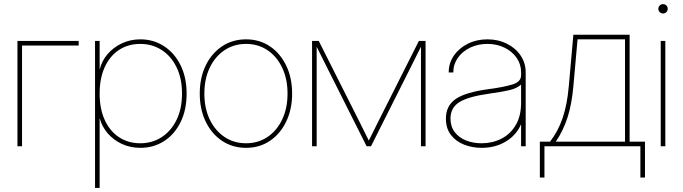

<svg xmlns="http://www.w3.org/2000/svg" viewBox="-20 -716 3343 940"><path d="M365.2 -515.6V-493.2H87.9V0H65.4V-515.6Z M445.3 204.1V-515.6H467.8V-376H468.3Q478 -417.5 506.3 -450.7Q534.7 -483.9 576.4 -503.7Q618.2 -523.4 667 -523.4Q731 -523.4 782.2 -490.5Q833.5 -457.5 863.5 -397.7Q893.6 -337.9 893.6 -257.8Q893.6 -177.2 863.8 -117.4Q834 -57.6 783 -24.9Q731.9 7.8 667 7.8Q618.2 7.8 576.9 -11.2Q535.6 -30.3 507.3 -63.2Q479 -96.2 468.3 -136.7H467.8V204.1ZM667 -14.6Q725.1 -14.6 771.2 -44.4Q817.4 -74.2 844.2 -128.7Q871.1 -183.1 871.1 -257.8Q871.1 -332.5 844.2 -387.2Q817.4 -441.9 771.2 -471.4Q725.1 -501 667 -501Q607.4 -501 562.5 -471.4Q517.6 -441.9 492.7 -387.2Q467.8 -332.5 467.8 -257.8Q467.8 -183.1 492.7 -128.7Q517.6 -74.2 562.5 -44.4Q607.4 -14.6 667 -14.6Z M1184.6 7.8Q1118.2 7.8 1066.9 -26.6Q1015.6 -61 986.8 -121.1Q958 -181.2 958 -257.8Q958 -335 986.8 -394.8Q1015.6 -454.6 1066.9 -489Q1118.2 -523.4 1184.6 -523.4Q1251 -523.4 1301.8 -489Q1352.5 -454.6 1381.3 -394.8Q1410.2 -335 1410.2 -257.8Q1410.2 -181.2 1381.3 -121.1Q1352.5 -61 1301.8 -26.6Q1251 7.8 1184.6 7.8ZM1184.6 -14.6Q1244.1 -14.6 1290 -45.7Q1335.9 -76.7 1361.8 -131.6Q1387.7 -186.5 1387.7 -257.8Q1387.7 -329.1 1361.8 -384Q1335.9 -439 1290 -470Q1244.1 -501 1184.6 -501Q1125 -501 1078.9 -470Q1032.7 -439 1006.6 -384Q980.5 -329.1 980.5 -257.8Q980.5 -186.5 1006.6 -131.6Q1032.7 -76.7 1078.9 -45.7Q1125 -14.6 1184.6 -14.6Z M1507.8 0V-515.6H1540.5L1741.2 -117.2Q1752.4 -94.7 1763.4 -72.5Q1774.4 -50.3 1785.6 -27.8Q1796.9 -50.3 1807.9 -72.5Q1818.8 -94.7 1830.1 -117.2L2030.8 -515.6H2063.5V0H2041V-487.3Q2013.2 -431.2 1984.9 -375L1796.4 0H1774.9L1586.4 -375Q1558.1 -431.2 1530.3 -487.3V0Z M2337.9 7.8Q2293 7.8 2252.9 -7.6Q2212.9 -22.9 2188 -54.9Q2163.1 -86.9 2163.1 -135.7Q2163.1 -198.7 2211.7 -231.9Q2260.3 -265.1 2377 -280.3Q2446.3 -289.6 2488.8 -302.5Q2531.2 -315.4 2531.2 -347.7V-361.3Q2531.2 -401.4 2509.3 -432.9Q2487.3 -464.4 2450 -482.7Q2412.6 -501 2366.2 -501Q2319.8 -501 2281.7 -482.7Q2243.7 -464.4 2221.4 -432.6Q2199.2 -400.9 2199.2 -361.3H2176.8Q2176.8 -407.2 2202.1 -443.8Q2227.5 -480.5 2270.5 -502Q2313.5 -523.4 2366.2 -523.4Q2418.9 -523.4 2461.4 -502.2Q2503.9 -481 2528.8 -444.3Q2553.7 -407.7 2553.7 -361.3V0H2531.2V-106.4H2530.3Q2508.3 -54.7 2456.8 -23.4Q2405.3 7.8 2337.9 7.8ZM2337.9 -14.6Q2390.6 -14.6 2434.6 -36.9Q2478.5 -59.1 2504.9 -103.5Q2531.2 -147.9 2531.2 -213.9V-301.8Q2509.8 -283.2 2475.1 -274.9Q2440.4 -266.6 2377 -257.8Q2272 -243.2 2228.8 -215.8Q2185.5 -188.5 2185.5 -135.7Q2185.5 -96.2 2206.3 -69.1Q2227.1 -42 2261.7 -28.3Q2296.4 -14.6 2337.9 -14.6Z M2623 153.3V-22.5H2672.9Q2711.9 -72.3 2734.4 -137.9Q2756.8 -203.6 2764.6 -293L2787.1 -545.9H3062.5V-22.5H3137.7V153.3H3115.2V0H2645.5V153.3ZM2701.2 -22.5H3040V-523.4H2807.6L2787.1 -293Q2779.3 -206.1 2758.8 -141.8Q2738.3 -77.6 2701.2 -22.5Z M3214.8 0V-515.6H3237.3V0ZM3226.1 -649.9Q3216.8 -649.9 3210 -656.7Q3203.1 -663.6 3203.1 -672.9Q3203.1 -682.6 3210 -689.2Q3216.8 -695.8 3226.1 -695.8Q3235.8 -695.8 3242.4 -689.2Q3249 -682.6 3249 -672.9Q3249 -663.6 3242.4 -656.7Q3235.8 -649.9 3226.1 -649.9Z"/></svg>

Font: Inter Display Thin
Style: Regular
Weight: 100
Designer: Rasmus Andersson
Foundry: rsms
Version: Version 4.000;git-a52131595